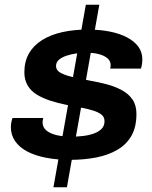

<svg xmlns="http://www.w3.org/2000/svg" viewBox="-20 -743 643 812"><path d="M206 49 343 -723H400L263 49ZM276 -67Q220 -67 174 -76Q128 -85 95 -102.5Q62 -120 44 -146Q26 -172 26 -205Q26 -216 28 -226Q30 -236 33 -244H163Q162 -240 161 -235Q160 -230 160 -226Q160 -204 177 -190.5Q194 -177 221.5 -171Q249 -165 281 -165Q307 -165 332 -168Q357 -171 377.5 -178.5Q398 -186 410 -198.5Q422 -211 422 -230Q422 -248 409.5 -258Q397 -268 375.5 -275Q354 -282 324.5 -287.5Q295 -293 259 -300Q224 -307 192 -317.5Q160 -328 135.5 -343Q111 -358 97 -381.5Q83 -405 83 -437Q83 -483 102.5 -517Q122 -551 158 -573.5Q194 -596 243 -607Q292 -618 351 -618Q402 -618 444.5 -609.5Q487 -601 518 -584.5Q549 -568 565.5 -545Q582 -522 582 -492Q582 -480 580 -469Q578 -458 576 -453H446Q447 -457 447.5 -460.5Q448 -464 448 -467Q448 -485 434.5 -496.5Q421 -508 398.5 -514Q376 -520 345 -520Q325 -520 303 -517Q281 -514 261.5 -507.5Q242 -501 229.5 -490.5Q217 -480 217 -464Q217 -445 238 -434Q259 -423 293 -416Q327 -409 365 -401Q400 -395 433.5 -386Q467 -377 495.5 -361.5Q524 -346 540.5 -322Q557 -298 557 -261Q557 -206 536 -169Q515 -132 476.5 -109.5Q438 -87 387 -77Q336 -67 276 -67Z"/></svg>

Font: Archivo SemiExpanded SemiBold
Style: Italic
Weight: 600
Width: 6
Italic angle: -10°
Designer: Hector Gatti
Foundry: Omnibus-Type
Version: Version 2.001